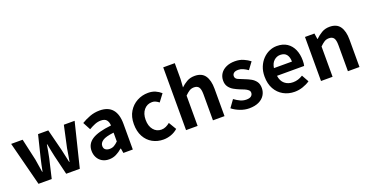

<svg xmlns="http://www.w3.org/2000/svg" viewBox="-34 -1539 4394 2294"><g transform="rotate(-20 2163.0 -392.0)"><path d="M172 0 28 -560H174L236 -284Q243 -243 249 -202Q255 -161 262 -120H267Q275 -161 283.5 -202.5Q292 -244 302 -284L370 -560H500L570 -284Q580 -243 588 -202Q596 -161 606 -120H610Q618 -161 624.5 -202Q631 -243 638 -284L698 -560H835L697 0H524L465 -244Q456 -284 448 -323.5Q440 -363 432 -408H427Q420 -363 412.5 -323Q405 -283 397 -244L340 0Z M1067 14Q1017 14 980 -7.5Q943 -29 922.5 -67Q902 -105 902 -153Q902 -242 978.5 -291.5Q1055 -341 1224 -359Q1223 -400 1202 -428Q1181 -456 1129 -456Q1090 -456 1052 -440.5Q1014 -425 975 -402L923 -500Q972 -530 1031 -552Q1090 -574 1156 -574Q1263 -574 1317 -511.5Q1371 -449 1371 -327V0H1251L1241 -60H1236Q1200 -28 1158 -7Q1116 14 1067 14ZM1116 -101Q1148 -101 1173 -115.5Q1198 -130 1224 -156V-268Q1121 -256 1081.5 -229Q1042 -202 1042 -164Q1042 -131 1063 -116Q1084 -101 1116 -101Z M1759 14Q1682 14 1620 -20.5Q1558 -55 1522 -121Q1486 -187 1486 -280Q1486 -373 1526 -438.5Q1566 -504 1631 -539Q1696 -574 1772 -574Q1824 -574 1864 -556.5Q1904 -539 1935 -511L1865 -418Q1844 -435 1823.5 -444.5Q1803 -454 1780 -454Q1716 -454 1676 -406.5Q1636 -359 1636 -280Q1636 -201 1675 -153.5Q1714 -106 1775 -106Q1806 -106 1833.5 -119Q1861 -132 1884 -151L1942 -54Q1902 -19 1854 -2.5Q1806 14 1759 14Z M2048 0V-798H2195V-597L2188 -492Q2221 -524 2264 -549Q2307 -574 2364 -574Q2455 -574 2496 -514.5Q2537 -455 2537 -349V0H2390V-331Q2390 -396 2371 -422Q2352 -448 2311 -448Q2277 -448 2251.5 -432Q2226 -416 2195 -385V0Z M2848 14Q2792 14 2734.5 -8Q2677 -30 2635 -64L2702 -157Q2740 -129 2776 -112.5Q2812 -96 2852 -96Q2894 -96 2913.5 -112.5Q2933 -129 2933 -155Q2933 -176 2916 -190.5Q2899 -205 2872.5 -216.5Q2846 -228 2816 -239Q2781 -253 2746 -273Q2711 -293 2688.5 -324.5Q2666 -356 2666 -403Q2666 -453 2691.5 -491.5Q2717 -530 2764 -552Q2811 -574 2875 -574Q2936 -574 2983.5 -553Q3031 -532 3065 -505L2999 -416Q2969 -437 2939.5 -450.5Q2910 -464 2879 -464Q2841 -464 2822.5 -449Q2804 -434 2804 -410Q2804 -379 2837 -364Q2870 -349 2915 -332Q2952 -318 2988 -298.5Q3024 -279 3047.5 -247Q3071 -215 3071 -163Q3071 -114 3045.5 -73.5Q3020 -33 2970.5 -9.5Q2921 14 2848 14Z M3427 14Q3349 14 3285.5 -21Q3222 -56 3185 -122Q3148 -188 3148 -280Q3148 -348 3170 -402Q3192 -456 3229 -494.5Q3266 -533 3312.5 -553.5Q3359 -574 3409 -574Q3486 -574 3538 -539.5Q3590 -505 3616.5 -444.5Q3643 -384 3643 -306Q3643 -263 3636 -238H3291Q3300 -170 3342 -135Q3384 -100 3447 -100Q3481 -100 3511 -109.5Q3541 -119 3572 -138L3622 -48Q3581 -20 3530 -3Q3479 14 3427 14ZM3288 -337H3517Q3517 -393 3491.5 -426.5Q3466 -460 3411 -460Q3367 -460 3332 -429Q3297 -398 3288 -337Z M3764 0V-560H3884L3895 -486H3898Q3935 -522 3979 -548Q4023 -574 4080 -574Q4171 -574 4212 -514.5Q4253 -455 4253 -349V0H4106V-331Q4106 -396 4087 -422Q4068 -448 4027 -448Q3993 -448 3967.5 -432Q3942 -416 3911 -385V0Z"/></g></svg>

Font: Source Han Sans TC
Style: Bold
Weight: 700
Designer: Ryoko NISHIZUKA Ë•øÂ°öÊ∂ºÂ≠ê (kana, bopomofo & ideographs); Paul D. Hunt (Latin, Greek & Cyrillic); Sandoll Communicatio
Foundry: Adobe
Version: Version 2.004;hotconv 1.0.118;makeotfexe 2.5.65603